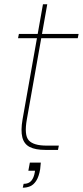

<svg xmlns="http://www.w3.org/2000/svg" viewBox="-20 -698 386 894"><path d="M119 59H170Q169 66 168.5 74.5Q168 83 167 90Q161 125 148.5 144Q136 163 120 169.5Q104 176 86 176L90 158Q114 158 126 143.5Q138 129 142 104L143 97H112ZM85 -142 180 -678H200L105 -142Q92 -69 114 -44.5Q136 -20 197 -20H254L250 0H191Q145 0 118.5 -13.5Q92 -27 84 -58.5Q76 -90 85 -142ZM342 -520H64L68 -540H346Z"/></svg>

Font: Poppins Variable
Style: Italic
Weight: 100
Italic angle: -10°
Designer: Jonny Pinhorn
Foundry: Indian Type Foundry
Version: Version 6.000